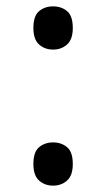

<svg xmlns="http://www.w3.org/2000/svg" viewBox="-20 -570 334 604"><path d="M147 -414Q121 -414 103 -430Q85 -446 85 -482Q85 -520 103 -535Q121 -550 147 -550Q173 -550 191 -535Q209 -520 209 -482Q209 -446 191 -430Q173 -414 147 -414ZM147 14Q121 14 103 -2Q85 -18 85 -54Q85 -92 103 -107Q121 -122 147 -122Q173 -122 191 -107Q209 -92 209 -54Q209 -18 191 -2Q173 14 147 14Z"/></svg>

Font: tamil15
Style: Book
Weight: 400
Designer: Jelle Bosma - Monotype Design Team
Foundry: Monotype Imaging Inc.
Version: Version 2.003